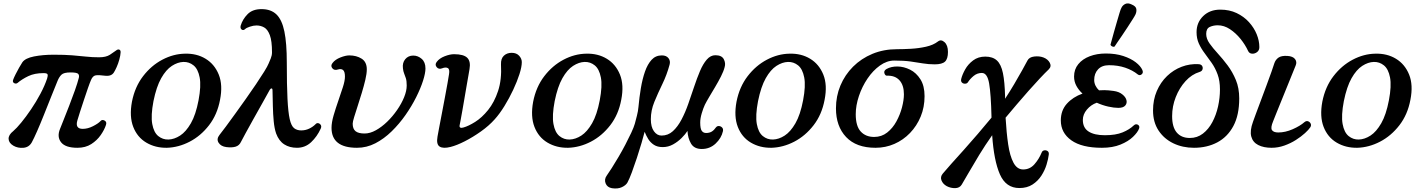

<svg xmlns="http://www.w3.org/2000/svg" viewBox="-20 -847 8254 1116"><path d="M430 12Q360 12 335 -20Q310 -52 329 -98Q335 -113 349.5 -149.5Q364 -186 382 -232Q400 -278 415.5 -322Q431 -366 438 -394Q442 -408 435 -417Q428 -426 390 -426Q351 -426 337.5 -413Q324 -400 315 -378Q297 -334 276 -281.5Q255 -229 234.5 -177.5Q214 -126 195.5 -84Q177 -42 165 -20Q149 9 116.5 12Q84 15 58 0Q31 -16 30 -39.5Q29 -63 57 -85Q76 -101 103.5 -134.5Q131 -168 160.5 -211.5Q190 -255 215 -302Q240 -349 254 -391Q259 -407 256.5 -414.5Q254 -422 233 -422Q181 -422 144.5 -404.5Q108 -387 82 -365Q73 -358 62 -364Q51 -370 57 -385Q61 -396 70.5 -415Q80 -434 91 -453.5Q102 -473 110 -485Q127 -509 178 -519Q229 -529 292 -529Q356 -529 400 -525.5Q444 -522 480 -518Q516 -514 556 -514Q596 -514 618.5 -528.5Q641 -543 654 -553Q665 -562 673.5 -558.5Q682 -555 681 -542Q680 -524 673.5 -500.5Q667 -477 658 -457Q649 -437 642 -426Q627 -402 589 -407Q553 -412 536 -409Q519 -406 509 -382Q502 -366 491 -334.5Q480 -303 468 -266.5Q456 -230 445.5 -198Q435 -166 430 -148Q415 -98 461 -98Q490 -98 520.5 -113.5Q551 -129 564 -143Q573 -154 587.5 -146.5Q602 -139 596 -121Q587 -93 565.5 -62Q544 -31 510.5 -9.5Q477 12 430 12Z M950 12Q883 13 830.5 -18Q778 -49 754.5 -109.5Q731 -170 747 -256Q764 -342 811.5 -404Q859 -466 923.5 -500Q988 -534 1055 -535Q1123 -537 1175 -505.5Q1227 -474 1251.5 -413.5Q1276 -353 1259 -267Q1243 -181 1195 -119Q1147 -57 1082.5 -23.5Q1018 10 950 12ZM959 -36Q993 -37 1027 -59Q1061 -81 1089.5 -130.5Q1118 -180 1134 -264Q1150 -348 1140.5 -397Q1131 -446 1105 -467Q1079 -488 1046 -487Q1013 -486 979 -464Q945 -442 917 -392.5Q889 -343 872 -259Q856 -175 865 -126Q874 -77 900 -56Q926 -35 959 -36Z M1706 12Q1663 12 1632 -8Q1601 -28 1585 -71Q1575 -100 1571 -142Q1567 -184 1566 -230.5Q1565 -277 1564 -321Q1564 -333 1558.5 -333Q1553 -333 1548 -325Q1529 -290 1503.5 -245Q1478 -200 1453 -155Q1428 -110 1408.5 -74.5Q1389 -39 1381 -23Q1371 -1 1349.5 5.5Q1328 12 1296 8Q1264 4 1250.5 -17.5Q1237 -39 1256 -63Q1269 -79 1293 -111.5Q1317 -144 1347 -185.5Q1377 -227 1408.5 -271.5Q1440 -316 1468 -357.5Q1496 -399 1515.5 -430.5Q1535 -462 1541 -477Q1547 -491 1554 -508Q1561 -525 1561 -543Q1561 -609 1548.5 -642.5Q1536 -676 1515.5 -687.5Q1495 -699 1471 -699Q1453 -699 1432.5 -692Q1412 -685 1406 -679Q1395 -668 1385 -675Q1375 -682 1379 -698Q1390 -735 1419 -764.5Q1448 -794 1500 -794Q1555 -794 1587 -763Q1619 -732 1633 -664Q1647 -596 1647 -484Q1647 -352 1651 -273Q1655 -194 1664 -154.5Q1673 -115 1689.5 -102Q1706 -89 1731 -89Q1755 -89 1776.5 -99Q1798 -109 1814 -125Q1821 -133 1830 -131Q1839 -129 1844.5 -120.5Q1850 -112 1844 -99Q1823 -53 1788.5 -20.5Q1754 12 1706 12Z M2055 12Q1907 12 1907 -104Q1907 -135 1919 -176Q1931 -217 1946 -260Q1961 -303 1973 -340.5Q1985 -378 1985 -402Q1985 -431 1974 -440Q1963 -449 1944 -443Q1923 -436 1911.5 -450.5Q1900 -465 1913 -481Q1928 -501 1958.5 -513Q1989 -525 2010 -525Q2052 -525 2082 -506Q2112 -487 2112 -444Q2112 -419 2103.5 -383Q2095 -347 2083 -307.5Q2071 -268 2059 -231Q2047 -194 2038.5 -166.5Q2030 -139 2030 -128Q2030 -98 2046.5 -84.5Q2063 -71 2099 -71Q2131 -71 2165 -90Q2199 -109 2230.5 -139.5Q2262 -170 2288 -207.5Q2314 -245 2329 -282Q2344 -319 2344 -350Q2344 -377 2339 -392.5Q2334 -408 2329 -420Q2324 -432 2322 -450Q2318 -482 2335.5 -503Q2353 -524 2382 -524Q2409 -524 2431 -505Q2453 -486 2453 -449Q2453 -422 2439 -378Q2425 -334 2399 -282Q2373 -230 2337 -178.5Q2301 -127 2256.5 -83.5Q2212 -40 2161.5 -14Q2111 12 2055 12Z M2599 7Q2556 18 2535.5 5Q2515 -8 2523 -53Q2525 -66 2532 -102Q2539 -138 2548 -185.5Q2557 -233 2566 -280.5Q2575 -328 2581.5 -365Q2588 -402 2590 -416Q2595 -445 2582.5 -451.5Q2570 -458 2550 -450Q2530 -442 2518 -457Q2506 -472 2519 -488Q2534 -508 2564.5 -520Q2595 -532 2619 -532Q2675 -532 2696 -511Q2717 -490 2709 -445Q2708 -438 2703.5 -413Q2699 -388 2693 -353Q2687 -318 2680.5 -280Q2674 -242 2668 -207.5Q2662 -173 2657.5 -149.5Q2653 -126 2652 -121Q2649 -109 2655.5 -105.5Q2662 -102 2674 -106Q2703 -114 2742 -138.5Q2781 -163 2817 -207.5Q2853 -252 2875 -318Q2897 -384 2892 -473Q2891 -507 2909 -523.5Q2927 -540 2954 -540Q2982 -540 2997.5 -523Q3013 -506 3013 -486Q3013 -459 2999.5 -416.5Q2986 -374 2963 -325Q2940 -276 2912 -230.5Q2884 -185 2855 -153Q2822 -116 2775.5 -83Q2729 -50 2682 -26Q2635 -2 2599 7Z M3282 12Q3215 13 3162.5 -18Q3110 -49 3086.5 -109.5Q3063 -170 3079 -256Q3096 -342 3143.5 -404Q3191 -466 3255.5 -500Q3320 -534 3387 -535Q3455 -537 3507 -505.5Q3559 -474 3583.5 -413.5Q3608 -353 3591 -267Q3575 -181 3527 -119Q3479 -57 3414.5 -23.5Q3350 10 3282 12ZM3291 -36Q3325 -37 3359 -59Q3393 -81 3421.5 -130.5Q3450 -180 3466 -264Q3482 -348 3472.5 -397Q3463 -446 3437 -467Q3411 -488 3378 -487Q3345 -486 3311 -464Q3277 -442 3249 -392.5Q3221 -343 3204 -259Q3188 -175 3197 -126Q3206 -77 3232 -56Q3258 -35 3291 -36Z M3537 247Q3509 242 3500 218.5Q3491 195 3507 173Q3518 158 3536 129.5Q3554 101 3575 65.5Q3596 30 3615 -6.5Q3634 -43 3649 -75Q3664 -107 3670 -128Q3675 -147 3682 -174Q3689 -201 3691 -225Q3696 -281 3705 -334.5Q3714 -388 3729 -431Q3744 -474 3767.5 -499.5Q3791 -525 3827 -525Q3853 -525 3865.5 -509Q3878 -493 3872 -471Q3856 -412 3830 -358.5Q3804 -305 3783.5 -255Q3763 -205 3763 -154Q3763 -109 3781 -84Q3799 -59 3825 -59Q3863 -59 3891 -84.5Q3919 -110 3941 -151.5Q3963 -193 3980.5 -243Q3998 -293 4014.5 -342.5Q4031 -392 4048.5 -433.5Q4066 -475 4088 -500.5Q4110 -526 4138 -526Q4175 -526 4187 -503Q4199 -480 4192 -457Q4186 -433 4170.5 -402.5Q4155 -372 4136.5 -341Q4118 -310 4102 -283Q4086 -256 4077 -238Q4068 -219 4059 -189Q4050 -159 4050 -135Q4050 -99 4059 -86.5Q4068 -74 4084 -74Q4104 -74 4117.5 -82.5Q4131 -91 4141 -106Q4148 -115 4158.5 -114.5Q4169 -114 4177 -106Q4185 -98 4182 -84Q4173 -44 4139.5 -12.5Q4106 19 4059 19Q4015 19 3996.5 -12.5Q3978 -44 3976 -86Q3964 -67 3942 -45Q3920 -23 3892 -7.5Q3864 8 3832 8Q3801 8 3780.5 -5.5Q3760 -19 3747.5 -39.5Q3735 -60 3727 -81Q3721 -57 3709 -16Q3697 25 3682 70.5Q3667 116 3652.5 155Q3638 194 3627 214Q3618 230 3594.5 241Q3571 252 3537 247Z M4464 12Q4397 13 4344.5 -18Q4292 -49 4268.5 -109.5Q4245 -170 4261 -256Q4278 -342 4325.5 -404Q4373 -466 4437.5 -500Q4502 -534 4569 -535Q4637 -537 4689 -505.5Q4741 -474 4765.5 -413.5Q4790 -353 4773 -267Q4757 -181 4709 -119Q4661 -57 4596.5 -23.5Q4532 10 4464 12ZM4473 -36Q4507 -37 4541 -59Q4575 -81 4603.5 -130.5Q4632 -180 4648 -264Q4664 -348 4654.5 -397Q4645 -446 4619 -467Q4593 -488 4560 -487Q4527 -486 4493 -464Q4459 -442 4431 -392.5Q4403 -343 4386 -259Q4370 -175 4379 -126Q4388 -77 4414 -56Q4440 -35 4473 -36Z M5069 12Q4957 12 4898 -50.5Q4839 -113 4839 -217Q4839 -288 4865 -350Q4891 -412 4938.5 -459.5Q4986 -507 5051 -534Q5116 -561 5194 -561Q5230 -561 5275 -563.5Q5320 -566 5362.5 -575.5Q5405 -585 5432 -606Q5450 -620 5470 -602Q5490 -584 5490 -545Q5490 -505 5473 -489Q5456 -473 5413 -473Q5377 -473 5344.5 -478.5Q5312 -484 5273 -489.5Q5234 -495 5178 -495Q5135 -495 5094.5 -466Q5054 -437 5022.5 -390.5Q4991 -344 4972.5 -289Q4954 -234 4954 -183Q4954 -114 4983 -82.5Q5012 -51 5061 -51Q5104 -51 5136.5 -76.5Q5169 -102 5190.5 -141.5Q5212 -181 5223 -223.5Q5234 -266 5234 -299Q5234 -352 5208 -380.5Q5182 -409 5135 -407Q5125 -407 5120.5 -421.5Q5116 -436 5133 -446Q5160 -461 5197 -460.5Q5234 -460 5270 -442Q5306 -424 5330 -386Q5354 -348 5354 -288Q5354 -224 5331.5 -169.5Q5309 -115 5269.5 -74Q5230 -33 5178.5 -10.5Q5127 12 5069 12Z M5905 246Q5827 246 5792 166.5Q5757 87 5747 -61Q5706 -3 5671 54.5Q5636 112 5610 157.5Q5584 203 5570 226Q5558 246 5532 246.5Q5506 247 5483 235Q5461 223 5452.5 202Q5444 181 5460 162Q5478 140 5510 104.5Q5542 69 5582 24.5Q5622 -20 5663.5 -68.5Q5705 -117 5743 -163V-169Q5740 -299 5729.5 -361Q5719 -423 5687 -423Q5660 -423 5639 -405.5Q5618 -388 5606 -369Q5601 -361 5590 -360.5Q5579 -360 5571.5 -367Q5564 -374 5567 -388Q5573 -413 5590 -443.5Q5607 -474 5636.5 -496Q5666 -518 5707 -518Q5750 -518 5774.5 -495.5Q5799 -473 5809.5 -422Q5820 -371 5822 -287V-273Q5849 -314 5875 -358Q5901 -402 5921.5 -439Q5942 -476 5952 -495Q5962 -515 5991.5 -518.5Q6021 -522 6045 -513Q6071 -503 6082 -482Q6093 -461 6076 -444Q6054 -423 6023.5 -390.5Q5993 -358 5958.5 -319Q5924 -280 5889.5 -239.5Q5855 -199 5825 -163Q5830 -76 5840 -8Q5850 60 5871 99Q5892 138 5927 138Q5966 138 5992.5 108Q6019 78 6035 39Q6039 29 6049.5 27Q6060 25 6069 31Q6078 37 6076 52Q6073 77 6063 110Q6053 143 6033 174Q6013 205 5981.5 225.5Q5950 246 5905 246Z M6385 12Q6268 12 6207 -31.5Q6146 -75 6146 -147Q6146 -205 6181 -244Q6216 -283 6272 -303Q6250 -323 6236.5 -348Q6223 -373 6223 -402Q6223 -444 6247.5 -474Q6272 -504 6314 -520Q6356 -536 6408 -536Q6465 -536 6509 -521.5Q6553 -507 6581.5 -485Q6610 -463 6620 -440Q6627 -424 6616 -415Q6605 -406 6594 -414Q6563 -439 6520.5 -453.5Q6478 -468 6426 -468Q6385 -468 6362.5 -444Q6340 -420 6340 -382Q6340 -365 6347.5 -349.5Q6355 -334 6368 -322Q6376 -322 6383.5 -322.5Q6391 -323 6399 -323Q6420 -323 6452.5 -318.5Q6485 -314 6504 -298Q6523 -283 6527.5 -265Q6532 -247 6520.5 -233.5Q6509 -220 6480 -220Q6455 -220 6421.5 -227.5Q6388 -235 6355 -250Q6321 -238 6297.5 -210Q6274 -182 6274 -150Q6274 -104 6307.5 -82.5Q6341 -61 6402 -61Q6465 -61 6505 -77.5Q6545 -94 6570 -118Q6582 -129 6594 -122Q6606 -115 6601 -100Q6593 -78 6565.5 -51.5Q6538 -25 6492.5 -6.5Q6447 12 6385 12ZM6458.2 -576Q6451.6 -573.4 6444.2 -577.2Q6436.8 -581 6434.7 -586.7Q6435.8 -590.8 6441.3 -611.3Q6446.8 -631.8 6454.9 -660.7Q6463 -689.6 6471.6 -718.8Q6480.1 -748 6487 -771.1Q6493.9 -794.1 6498 -801.1Q6505.1 -816.7 6521 -824.2Q6536.9 -831.6 6558.2 -820.8Q6582.6 -810.6 6584.9 -794.6Q6587.2 -778.6 6580 -763Q6576.5 -755.1 6563.8 -735.1Q6551.1 -715.1 6534.3 -689.2Q6517.5 -663.3 6500.6 -638.6Q6483.7 -613.8 6471.7 -596.5Q6459.8 -579.2 6458.2 -576Z M6920 12Q6854 12 6800 -14Q6746 -40 6714 -88.5Q6682 -137 6682 -205Q6682 -267 6704 -318Q6726 -369 6763.5 -405Q6801 -441 6848.5 -459Q6896 -477 6947 -474Q6962 -473 6967.5 -463.5Q6973 -454 6969.5 -443.5Q6966 -433 6953 -429Q6907 -415 6871 -375.5Q6835 -336 6814 -282.5Q6793 -229 6793 -172Q6793 -108 6820 -76.5Q6847 -45 6896 -45Q6939 -45 6972 -70.5Q7005 -96 7027 -137.5Q7049 -179 7060 -228.5Q7071 -278 7071 -327Q7071 -377 7057.5 -414Q7044 -451 7023.5 -480.5Q7003 -510 6982.5 -537Q6962 -564 6948.5 -593.5Q6935 -623 6935 -660Q6935 -716 6973.5 -753.5Q7012 -791 7073 -791Q7126 -791 7168 -771Q7210 -751 7239.5 -718.5Q7269 -686 7284.5 -648Q7300 -610 7300 -573Q7300 -554 7286.5 -544Q7273 -534 7257.5 -535Q7242 -536 7235 -550Q7218 -587 7190.5 -621Q7163 -655 7129 -677.5Q7095 -700 7058 -700Q7033 -700 7012 -690.5Q6991 -681 6991 -650Q6991 -622 7010.5 -594.5Q7030 -567 7058.5 -536Q7087 -505 7115.5 -467Q7144 -429 7163.5 -382Q7183 -335 7183 -275Q7183 -178 7149 -114.5Q7115 -51 7055.5 -19.5Q6996 12 6920 12Z M7371 12Q7325 12 7293.5 -4Q7262 -20 7253 -53.5Q7244 -87 7263 -139Q7267 -151 7279.5 -184.5Q7292 -218 7308.5 -262Q7325 -306 7341.5 -350.5Q7358 -395 7370.5 -430Q7383 -465 7387 -479Q7394 -500 7411 -512Q7428 -524 7463 -522Q7495 -520 7507.5 -503.5Q7520 -487 7511 -466Q7507 -456 7494 -424Q7481 -392 7464 -350Q7447 -308 7429.5 -265Q7412 -222 7398.5 -188.5Q7385 -155 7380 -142Q7364 -104 7373.5 -90.5Q7383 -77 7410 -77Q7451 -77 7494 -96Q7537 -115 7562 -137Q7573 -146 7583.5 -142Q7594 -138 7598.5 -128Q7603 -118 7596 -107Q7587 -93 7565 -73Q7543 -53 7512.5 -33.5Q7482 -14 7445.5 -1Q7409 12 7371 12Z M7869 12Q7802 13 7749.5 -18Q7697 -49 7673.5 -109.5Q7650 -170 7666 -256Q7683 -342 7730.5 -404Q7778 -466 7842.5 -500Q7907 -534 7974 -535Q8042 -537 8094 -505.5Q8146 -474 8170.5 -413.5Q8195 -353 8178 -267Q8162 -181 8114 -119Q8066 -57 8001.5 -23.5Q7937 10 7869 12ZM7878 -36Q7912 -37 7946 -59Q7980 -81 8008.5 -130.5Q8037 -180 8053 -264Q8069 -348 8059.5 -397Q8050 -446 8024 -467Q7998 -488 7965 -487Q7932 -486 7898 -464Q7864 -442 7836 -392.5Q7808 -343 7791 -259Q7775 -175 7784 -126Q7793 -77 7819 -56Q7845 -35 7878 -36Z"/></svg>

Font: Zen Antique
Style: Regular
Weight: 400
Designer: Yoshimichi Ohira
Foundry: Positype
Version: Version 1.001